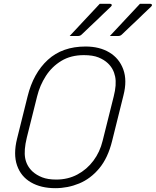

<svg xmlns="http://www.w3.org/2000/svg" viewBox="-20 -963 814 1003"><path d="M501 -943H556Q562 -943 563.5 -938Q565 -933 559 -928Q535 -906 518.5 -889.5Q502 -873 486.5 -858.5Q471 -844 452.5 -826.5Q434 -809 407 -783Q399 -775 388 -775H344Q385 -819 421.5 -858Q458 -897 501 -943ZM711 -943H766Q772 -943 773.5 -938Q775 -933 769 -928Q745 -906 728.5 -889.5Q712 -873 696.5 -858.5Q681 -844 662.5 -826.5Q644 -809 617 -783Q609 -775 598 -775H554Q595 -819 631.5 -858Q668 -897 711 -943ZM427 -720Q500 -720 551.5 -689Q603 -658 624 -600.5Q645 -543 625 -465L566 -228Q544 -138 498.5 -83.5Q453 -29 393.5 -4.5Q334 20 269 20Q194 20 141.5 -10.5Q89 -41 69 -99Q49 -157 69 -238L124 -459Q154 -581 230 -650.5Q306 -720 427 -720ZM120 -244Q104 -178 111.5 -137Q119 -96 150 -67Q171 -48 200.5 -36.5Q230 -25 274 -25Q335 -25 384.5 -51.5Q434 -78 468 -123.5Q502 -169 516 -227L574 -459Q590 -521 581.5 -563Q573 -605 543 -633Q524 -651 494.5 -663Q465 -675 418 -675Q350 -675 300.5 -645Q251 -615 219.5 -566Q188 -517 174 -460Z"/></svg>

Font: Recursive Sn Lnr St Lt
Style: Italic
Weight: 300
Italic angle: -15°
Version: Version 1.079;hotconv 1.0.112;makeotfexe 2.5.65598; ttfautoh